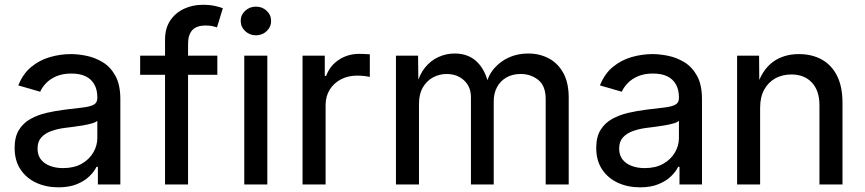

<svg xmlns="http://www.w3.org/2000/svg" viewBox="-20 -782 3666 814"><path d="M227.5 12.2Q175.8 12.2 133.8 -7.1Q91.8 -26.4 66.9 -63.7Q42 -101.1 42 -154.8Q42 -201.7 60.3 -231.2Q78.6 -260.7 109.4 -277.8Q140.1 -294.9 177.5 -303.5Q214.8 -312 253.4 -316.9Q302.2 -322.8 332.5 -326.4Q362.8 -330.1 377.7 -338.4Q392.6 -346.7 392.6 -366.2V-369.1Q392.6 -401.4 380.1 -423.8Q367.7 -446.3 343.5 -458.3Q319.3 -470.2 282.7 -470.2Q245.6 -470.2 219 -458.7Q192.4 -447.3 175.5 -429.7Q158.7 -412.1 150.4 -393.1L57.6 -419.9Q77.6 -469.7 112.8 -498.5Q147.9 -527.3 191.9 -540Q235.8 -552.7 280.8 -552.7Q311 -552.7 346.9 -545.4Q382.8 -538.1 415.5 -518.3Q448.2 -498.5 469.2 -460.7Q490.2 -422.9 490.2 -361.3V0H395V-74.7H389.2Q379.4 -54.2 358.6 -34.2Q337.9 -14.2 305.4 -1Q272.9 12.2 227.5 12.2ZM247.1 -69.3Q293.5 -69.3 325.9 -87.6Q358.4 -106 375.5 -135.3Q392.6 -164.6 392.6 -196.8V-270Q386.7 -263.7 369.6 -258.8Q352.5 -253.9 330.6 -250.2Q308.6 -246.6 287.8 -243.9Q267.1 -241.2 254.4 -239.7Q223.6 -235.8 197.3 -226.3Q170.9 -216.8 155 -199.2Q139.2 -181.6 139.2 -151.9Q139.2 -124.5 153.1 -106.4Q167 -88.4 191.4 -78.9Q215.8 -69.3 247.1 -69.3Z M901.4 -545.9V-464.8H574.2V-545.9ZM679.7 0V-613.3Q679.7 -662.6 702.1 -695.6Q724.6 -728.5 761 -745.1Q797.4 -761.7 838.9 -761.7Q870.6 -761.7 892.3 -756.6Q914.1 -751.5 924.8 -747.1L899.9 -666Q892.6 -668.5 881.3 -671.1Q870.1 -673.8 852.1 -673.8Q813 -673.8 795.2 -654.1Q777.3 -634.3 777.3 -596.7V0Z M1015.6 0V-545.9H1113.3V0ZM1064.9 -632.3Q1038.6 -632.3 1019.5 -650.1Q1000.5 -668 1000.5 -693.4Q1000.5 -718.8 1019.5 -736.3Q1038.6 -753.9 1064.9 -753.9Q1091.8 -753.9 1110.6 -736.3Q1129.4 -718.8 1129.4 -693.4Q1129.4 -668 1110.6 -650.1Q1091.8 -632.3 1064.9 -632.3Z M1262.7 0V-545.9H1356.9V-460H1362.8Q1377.9 -502.9 1416.3 -528.3Q1454.6 -553.7 1502.9 -553.7Q1513.2 -553.7 1526.4 -553Q1539.6 -552.2 1547.9 -551.8V-456.1Q1543 -457.5 1526.9 -459.5Q1510.7 -461.4 1493.2 -461.4Q1455.1 -461.4 1424.8 -445.3Q1394.5 -429.2 1377.4 -401.1Q1360.4 -373 1360.4 -336.4V0Z M1658.7 0V-545.9H1752.4L1753.9 -421.4H1746.6Q1758.3 -466.8 1782.5 -496.3Q1806.6 -525.9 1839.4 -540.5Q1872.1 -555.2 1907.2 -555.2Q1966.8 -555.2 2003.4 -518.6Q2040 -481.9 2051.8 -419.4H2039.6Q2049.3 -462.4 2075.7 -492.7Q2102.1 -522.9 2138.9 -539.1Q2175.8 -555.2 2219.2 -555.2Q2267.1 -555.2 2306.2 -534.7Q2345.2 -514.2 2368.2 -472.7Q2391.1 -431.2 2391.1 -368.2V0H2293.5V-361.3Q2293.5 -418.5 2261.7 -443.4Q2230 -468.3 2187.5 -468.3Q2152.3 -468.3 2126.7 -453.4Q2101.1 -438.5 2087.2 -412.6Q2073.2 -386.7 2073.2 -353V0H1976.6V-369.6Q1976.6 -414.1 1947.5 -441.2Q1918.5 -468.3 1873 -468.3Q1842.8 -468.3 1815.9 -453.9Q1789.1 -439.5 1772.7 -411.4Q1756.3 -383.3 1756.3 -341.3V0Z M2693.4 12.2Q2641.6 12.2 2599.6 -7.1Q2557.6 -26.4 2532.7 -63.7Q2507.8 -101.1 2507.8 -154.8Q2507.8 -201.7 2526.1 -231.2Q2544.4 -260.7 2575.2 -277.8Q2606 -294.9 2643.3 -303.5Q2680.7 -312 2719.2 -316.9Q2768.1 -322.8 2798.3 -326.4Q2828.6 -330.1 2843.5 -338.4Q2858.4 -346.7 2858.4 -366.2V-369.1Q2858.4 -401.4 2845.9 -423.8Q2833.5 -446.3 2809.3 -458.3Q2785.2 -470.2 2748.5 -470.2Q2711.4 -470.2 2684.8 -458.7Q2658.2 -447.3 2641.4 -429.7Q2624.5 -412.1 2616.2 -393.1L2523.4 -419.9Q2543.5 -469.7 2578.6 -498.5Q2613.8 -527.3 2657.7 -540Q2701.7 -552.7 2746.6 -552.7Q2776.9 -552.7 2812.7 -545.4Q2848.6 -538.1 2881.3 -518.3Q2914.1 -498.5 2935.1 -460.7Q2956.1 -422.9 2956.1 -361.3V0H2860.8V-74.7H2855Q2845.2 -54.2 2824.5 -34.2Q2803.7 -14.2 2771.2 -1Q2738.8 12.2 2693.4 12.2ZM2712.9 -69.3Q2759.3 -69.3 2791.7 -87.6Q2824.2 -106 2841.3 -135.3Q2858.4 -164.6 2858.4 -196.8V-270Q2852.5 -263.7 2835.4 -258.8Q2818.4 -253.9 2796.4 -250.2Q2774.4 -246.6 2753.7 -243.9Q2732.9 -241.2 2720.2 -239.7Q2689.5 -235.8 2663.1 -226.3Q2636.7 -216.8 2620.8 -199.2Q2605 -181.6 2605 -151.9Q2605 -124.5 2618.9 -106.4Q2632.8 -88.4 2657.2 -78.9Q2681.6 -69.3 2712.9 -69.3Z M3202.6 -325.2V0H3105V-545.9H3198.2L3199.2 -413.1H3187.5Q3211.9 -487.3 3257.6 -520Q3303.2 -552.7 3366.7 -552.7Q3421.9 -552.7 3463.6 -529.8Q3505.4 -506.8 3528.6 -460.9Q3551.8 -415 3551.8 -346.7V0H3454.1V-336.4Q3454.1 -397.5 3422.1 -431.9Q3390.1 -466.3 3335 -466.3Q3297.4 -466.3 3267.3 -450Q3237.3 -433.6 3220 -402.1Q3202.6 -370.6 3202.6 -325.2Z"/></svg>

Font: Inter Cardless
Style: Regular
Weight: 400
Designer: Rasmus Andersson
Foundry: rsms
Version: Version 4.001;git-9221beed3